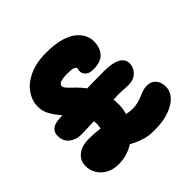

<svg xmlns="http://www.w3.org/2000/svg" viewBox="-185 -883 1071 1071"><g transform="rotate(-45 350.0 -348.0)"><path d="M445 19Q404 19 371 9.5Q338 0 310.5 -14.5Q283 -29 259.5 -43.5Q236 -58 215 -67.5Q194 -77 174 -77Q173 -77 173.5 -83Q174 -89 174 -96Q174 -104 173.5 -114Q173 -124 174 -124Q191 -124 207 -140.5Q223 -157 233.5 -182.5Q244 -208 244 -234Q244 -268 227 -297.5Q210 -327 185.5 -354.5Q161 -382 136.5 -410Q112 -438 95 -468.5Q78 -499 78 -535Q78 -580 105.5 -621Q133 -662 188 -688.5Q243 -715 324 -715Q396 -715 442 -700.5Q488 -686 513 -663.5Q538 -641 548 -617Q558 -593 558 -573Q558 -523 531.5 -492.5Q505 -462 444 -462Q413 -462 398 -476.5Q383 -491 383 -507Q383 -515 384.5 -520Q386 -525 386 -529Q386 -538 373.5 -543.5Q361 -549 324 -549Q301 -549 285 -546Q269 -543 261.5 -536.5Q254 -530 254 -521Q254 -509 269.5 -493.5Q285 -478 308 -455.5Q331 -433 353.5 -401.5Q376 -370 391.5 -326Q407 -282 407 -223Q407 -177 388.5 -134.5Q370 -92 337.5 -59Q305 -26 262.5 -7Q220 12 173 12Q129 12 97.5 -5Q66 -22 49 -50.5Q32 -79 32 -112Q32 -154 64 -180.5Q96 -207 153 -207Q198 -207 233.5 -201.5Q269 -196 297.5 -188Q326 -180 350.5 -171.5Q375 -163 398 -157.5Q421 -152 445 -152Q469 -152 488.5 -157.5Q508 -163 524.5 -170Q541 -177 557 -182.5Q573 -188 591 -188Q625 -188 644 -166Q663 -144 663 -107Q663 -74 638 -45.5Q613 -17 564.5 1Q516 19 445 19ZM137 -253Q101 -253 71 -275Q41 -297 41 -343Q41 -368 58 -383.5Q75 -399 110 -402Q147 -405 191.5 -407Q236 -409 284.5 -410.5Q333 -412 382.5 -413Q432 -414 479 -414Q544 -414 578 -396Q612 -378 612 -344Q612 -310 587 -286Q562 -262 521 -262Q511 -262 492 -263.5Q473 -265 444 -265Q421 -265 382 -263Q343 -261 298 -259Q253 -257 210.5 -255Q168 -253 137 -253Z"/></g></svg>

Font: Shantell Sans ExtraBold
Style: Regular
Weight: 800
Designer: Stephen Nixon, Anya Danilova, Shantell Martin
Foundry: Arrow Type
Version: Version 1.011;[c5ecc13dd]